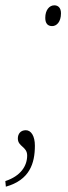

<svg xmlns="http://www.w3.org/2000/svg" viewBox="-68 -562 257 721"><path d="M128 -464C144 -464 161 -479 161 -512C161 -533 150 -542 136 -542C117 -542 102 -524 102 -495C102 -473 112 -464 128 -464ZM-48 118 -46 139C43 114 63 52 63 -15C63 -51 49 -73 29 -73C9 -73 -1 -59 -1 -42C-1 -11 34 -12 34 22C34 61 10 99 -48 118Z"/></svg>

Font: Noto Serif Condensed Thin
Style: Italic
Weight: 100
Width: 3
Italic angle: -12°
Designer: Monotype Design Team
Foundry: Monotype Imaging Inc.
Version: Version 2.013